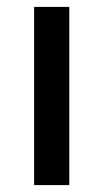

<svg xmlns="http://www.w3.org/2000/svg" viewBox="-20 -537 298 557"><path d="M181 -517H79V0H181Z"/></svg>

Font: United Sans Medium
Style: Regular
Weight: 500
Designer: Pablo Impallari, Rodrigo Fuenzalida (Modified by Dan O. Williams)
Version: Version 1.000;PS 001.000;hotconv 1.0.88;makeotf.lib2.5.64775